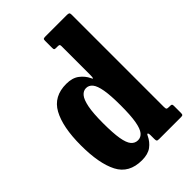

<svg xmlns="http://www.w3.org/2000/svg" viewBox="-235 -872 979 979"><g transform="rotate(-45 255.0 -382.5)"><path d="M22 -259.5Q22 -391 61.2 -462.8Q100.5 -534.5 191.5 -534Q234.5 -534 261 -514Q287.5 -494 301 -465Q305.5 -454 307.8 -457.8Q310 -461.5 310 -481.5V-687Q310 -695.5 307 -697.8Q304 -700 295.5 -700H283.5Q274.5 -700 272.2 -702.8Q270 -705.5 270 -714.5V-766Q270 -775.5 273.5 -777.8Q277 -780 287 -780H441.5Q451 -780 455.5 -777.5Q460 -775 460 -765V-99.5Q460 -86.5 463.2 -83.2Q466.5 -80 479.5 -80H486.5Q495 -80 497.5 -77.2Q500 -74.5 500 -65.5V-16Q500 -5.5 497.2 -2.8Q494.5 0 484 0H326.5Q315.5 0 312.8 -3.5Q310 -7 310 -18V-46Q310 -57 306.2 -60.5Q302.5 -64 297.5 -53Q283.5 -23 258.2 -4Q233 15 189 15Q96 15 59 -56.8Q22 -128.5 22 -259.5ZM182 -259.5Q182 -187.5 189 -146.5Q196 -105.5 210.5 -88.5Q225 -71.5 247 -71.5Q267.5 -71.5 281.5 -88.5Q295.5 -105.5 302.8 -146.5Q310 -187.5 310 -259.5Q310 -331.5 302.8 -372.5Q295.5 -413.5 281.5 -430.5Q267.5 -447.5 247 -447.5Q227.5 -447.5 213 -430.5Q198.5 -413.5 190.2 -372.5Q182 -331.5 182 -259.5Z"/></g></svg>

Font: Besley* Condensed
Style: Bold
Weight: 700
Width: 3
Designer: Owen Earl
Foundry: indestructible type*
Version: Version 3.000; ttfautohint (v1.8.3)